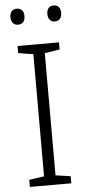

<svg xmlns="http://www.w3.org/2000/svg" viewBox="-60 -936 432 969"><g transform="rotate(-5 155.5 -451.0)"><path d="M28 -862C28 -836 41 -821 63 -821C87 -821 99 -836 99 -862C99 -887 87 -902 63 -902C41 -902 28 -887 28 -862ZM215 -862C215 -836 228 -821 249 -821C273 -821 285 -836 285 -862C285 -887 273 -902 249 -902C228 -902 215 -887 215 -862ZM261 0V-36L185 -47V-666L261 -678V-714H51V-678L127 -666V-47L51 -36V0Z"/></g></svg>

Font: Noto Sans Telugu Light
Style: Regular
Weight: 300
Designer: Jelle Bosma - Monotype Design Team
Foundry: Monotype Imaging Inc.
Version: Version 2.005